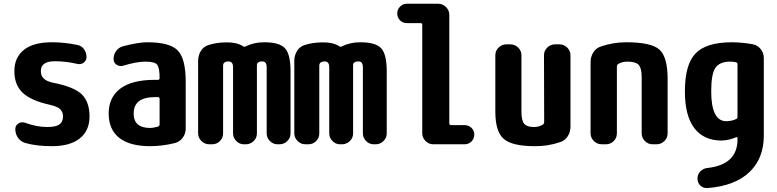

<svg xmlns="http://www.w3.org/2000/svg" viewBox="-20 -750 4040 998"><path d="M254.9 -320.3Q364.3 -298.8 404.8 -259.8Q445.3 -220.7 445.3 -144.5Q445.3 -70.3 394.5 -30.3Q343.8 9.8 250 9.8Q169.9 9.8 111.3 -6.8Q87.9 -13.7 73.7 -33.7Q59.6 -53.7 59.6 -79.1Q59.6 -97.7 75.2 -107.9Q90.8 -118.2 109.4 -112.3Q170.9 -89.8 224.6 -89.8Q269.5 -89.8 288.6 -103Q307.6 -116.2 307.6 -144.5Q307.6 -168 293 -182.1Q278.3 -196.3 240.2 -205.1Q141.6 -226.6 98.1 -267.6Q54.7 -308.6 54.7 -379.9Q54.7 -451.2 104 -490.7Q153.3 -530.3 250 -530.3Q314.5 -530.3 380.9 -516.6Q403.3 -512.7 416.5 -494.6Q429.7 -476.6 429.7 -454.1Q429.7 -435.5 415 -424.3Q400.4 -413.1 380.9 -418Q324.2 -431.6 264.6 -431.6Q191.4 -431.6 192.4 -379.9Q191.4 -333 254.9 -320.3Z M809.6 -103.5V-236.3Q809.6 -245.1 800.8 -245.1H785.2Q674.8 -245.1 674.8 -160.2Q674.8 -85 759.8 -85Q777.3 -85 800.8 -91.8Q809.6 -95.7 809.6 -103.5ZM745.1 -530.3Q862.3 -530.3 903.8 -487.8Q945.3 -445.3 945.3 -325.2V-82Q945.3 -55.7 930.2 -34.7Q915 -13.7 890.6 -6.8Q824.2 9.8 759.8 9.8Q654.3 9.8 599.6 -33.7Q544.9 -77.1 544.9 -160.2Q544.9 -244.1 605.5 -289.6Q666 -335 785.2 -335H800.8Q809.6 -335 809.6 -343.8V-344.7Q809.6 -396.5 797.4 -413.1Q785.2 -429.7 735.4 -429.7Q690.4 -429.7 619.1 -408.2Q601.6 -403.3 585.9 -413.6Q570.3 -423.8 570.3 -443.4Q570.3 -466.8 584 -485.4Q597.7 -503.9 620.1 -509.8Q700.2 -530.3 745.1 -530.3Z M1353.5 -530.3Q1432.6 -530.3 1461.4 -499Q1490.2 -467.8 1490.2 -379.9V-56.6Q1490.2 -33.2 1473.1 -16.6Q1456.1 0 1432.6 0H1422.9Q1399.4 0 1382.8 -17.1Q1366.2 -34.2 1366.2 -56.6V-400.4Q1366.2 -431.6 1341.8 -430.7Q1328.1 -430.7 1321.3 -424.8Q1315.4 -420.9 1315.4 -410.2V-56.6Q1315.4 -33.2 1298.3 -16.6Q1281.2 0 1257.8 0H1248Q1224.6 0 1208 -17.1Q1191.4 -34.2 1191.4 -56.6V-400.4Q1191.4 -431.6 1167 -430.7Q1154.3 -430.7 1146.5 -424.8Q1140.6 -420.9 1139.6 -410.2V-56.6Q1139.6 -33.2 1123 -16.6Q1106.4 0 1083 0H1067.4Q1043.9 0 1026.9 -17.1Q1009.8 -34.2 1009.8 -56.6V-432.6Q1009.8 -460.9 1022.9 -483.4Q1036.1 -505.9 1059.6 -514.6Q1101.6 -529.3 1156.7 -529.8Q1211.9 -530.3 1243.2 -509.8Q1249 -504.9 1256.8 -508.8Q1299.8 -530.3 1353.5 -530.3Z M1853.5 -530.3Q1932.6 -530.3 1961.4 -499Q1990.2 -467.8 1990.2 -379.9V-56.6Q1990.2 -33.2 1973.1 -16.6Q1956.1 0 1932.6 0H1922.9Q1899.4 0 1882.8 -17.1Q1866.2 -34.2 1866.2 -56.6V-400.4Q1866.2 -431.6 1841.8 -430.7Q1828.1 -430.7 1821.3 -424.8Q1815.4 -420.9 1815.4 -410.2V-56.6Q1815.4 -33.2 1798.3 -16.6Q1781.2 0 1757.8 0H1748Q1724.6 0 1708 -17.1Q1691.4 -34.2 1691.4 -56.6V-400.4Q1691.4 -431.6 1667 -430.7Q1654.3 -430.7 1646.5 -424.8Q1640.6 -420.9 1639.6 -410.2V-56.6Q1639.6 -33.2 1623 -16.6Q1606.4 0 1583 0H1567.4Q1543.9 0 1526.9 -17.1Q1509.8 -34.2 1509.8 -56.6V-432.6Q1509.8 -460.9 1522.9 -483.4Q1536.1 -505.9 1559.6 -514.6Q1601.6 -529.3 1656.7 -529.8Q1711.9 -530.3 1743.2 -509.8Q1749 -504.9 1756.8 -508.8Q1799.8 -530.3 1853.5 -530.3Z M2394.5 -99.6Q2416 -99.6 2430.7 -85.4Q2445.3 -71.3 2445.3 -50.3Q2445.3 -29.3 2430.7 -14.6Q2416 0 2394.5 0H2232.4Q2209 0 2191.9 -17.1Q2174.8 -34.2 2174.8 -56.6V-621.1Q2174.8 -629.9 2166 -629.9H2094.7Q2073.2 -629.9 2059.1 -644.5Q2044.9 -659.2 2044.9 -680.2Q2044.9 -701.2 2059.6 -715.8Q2074.2 -730.5 2094.7 -730.5H2257.8Q2281.2 -730.5 2298.3 -713.4Q2315.4 -696.3 2315.4 -672.9V-109.4Q2315.4 -100.6 2324.2 -99.6Z M2887.7 -519.5Q2911.1 -519.5 2928.2 -502.9Q2945.3 -486.3 2945.3 -462.9V-91.8Q2945.3 -64.5 2931.2 -42Q2917 -19.5 2892.6 -11.7Q2828.1 10.7 2759.8 9.8Q2641.6 9.8 2598.1 -28.3Q2554.7 -66.4 2554.7 -169.9V-462.9Q2554.7 -486.3 2571.8 -502.9Q2588.9 -519.5 2612.3 -519.5H2632.8Q2656.2 -519.5 2673.3 -502.9Q2690.4 -486.3 2690.4 -462.9V-169.9Q2690.4 -124 2704.6 -106.9Q2718.8 -89.8 2754.9 -89.8Q2780.3 -89.8 2800.8 -101.6Q2808.6 -106.4 2808.6 -116.2L2807.6 -462.9Q2807.6 -486.3 2824.7 -502.9Q2841.8 -519.5 2865.2 -519.5Z M3235.4 -530.3Q3365.2 -530.3 3407.7 -492.2Q3450.2 -454.1 3450.2 -339.8V-56.6Q3450.2 -33.2 3433.1 -16.6Q3416 0 3392.6 0H3372.1Q3348.6 0 3332 -17.1Q3315.4 -34.2 3315.4 -56.6V-349.6Q3315.4 -395.5 3299.8 -412.6Q3284.2 -429.7 3240.2 -429.7Q3214.8 -429.7 3194.3 -418Q3187.5 -414.1 3186.5 -404.3V-56.6Q3186.5 -33.2 3169.9 -16.6Q3153.3 0 3129.9 0H3107.4Q3084 0 3066.9 -17.1Q3049.8 -34.2 3049.8 -56.6V-427.7Q3049.8 -455.1 3064 -477.5Q3078.1 -500 3101.6 -507.8Q3166 -530.3 3235.4 -530.3Z M3813.5 -143.6V-416Q3813.5 -424.8 3803.7 -426.8Q3790 -429.7 3775.4 -429.7Q3720.7 -429.7 3698.7 -397.5Q3676.8 -365.2 3676.8 -275.4Q3676.8 -120.1 3754.9 -120.1Q3783.2 -120.1 3805.7 -130.9Q3813.5 -133.8 3813.5 -143.6ZM3894.5 -519.5Q3918.9 -514.6 3934.6 -494.1Q3950.2 -473.6 3950.2 -448.2V-44.9Q3950.2 74.2 3874.5 145.5Q3798.8 216.8 3657.2 227.5Q3634.8 228.5 3620.1 214.4Q3605.5 200.2 3605.5 177.7Q3605.5 156.2 3620.6 140.6Q3635.7 125 3658.2 123Q3813.5 105.5 3813.5 -25.4V-32.2Q3813.5 -40 3804.7 -36.1Q3769.5 -20.5 3730.5 -19.5Q3638.7 -19.5 3589.4 -83.5Q3540 -147.5 3540 -275.4Q3540 -415 3595.7 -472.7Q3651.4 -530.3 3785.2 -530.3Q3845.7 -529.3 3894.5 -519.5Z"/></svg>

Font: Rounded Mgen+ 1mn bold
Style: Bold
Weight: 700
Designer: [Source Han Sans]
Ryoko NISHIZUKA  (kana & ideographs); Paul D. Hunt (Latin, Greek & Cyrillic); Wenlong ZHANG  (bopomofo
Version: Version 1.059.20150602